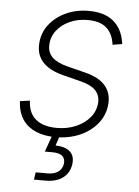

<svg xmlns="http://www.w3.org/2000/svg" viewBox="-54 -592 607 838"><g transform="rotate(5 250.0 -173.0)"><path d="M205.1 11.2Q154.8 11.2 118.2 -4.4Q81.5 -20 60.8 -49.8Q40 -79.6 36.6 -121.1Q36.1 -125.5 36.1 -126.5Q36.1 -127.4 36.1 -131.8L79.1 -137.7Q81.1 -83.5 113.8 -56.4Q146.5 -29.3 206.1 -29.3Q252 -29.3 290.3 -45.9Q328.6 -62.5 351.8 -91.3Q375 -120.1 376.5 -157.2Q377.4 -188.5 357.4 -209Q337.4 -229.5 295.4 -240.2L211.4 -261.7Q152.3 -276.9 123.5 -308.8Q94.7 -340.8 97.7 -388.2Q100.1 -436 128.2 -472.4Q156.2 -508.8 201.2 -529.5Q246.1 -550.3 300.8 -550.3Q369.6 -550.3 408.4 -518.6Q447.3 -486.8 457 -429.7Q458 -426.3 458.3 -424.6Q458.5 -422.9 458.5 -418.9L417 -412.1Q411.1 -459 383.1 -484.6Q355 -510.3 299.8 -510.3Q256.3 -510.3 220.9 -494.1Q185.5 -478 164.3 -450.2Q143.1 -422.4 142.1 -387.2Q140.6 -355 161.9 -333.7Q183.1 -312.5 229 -300.8L310.5 -280.3Q368.2 -265.6 396 -234.4Q423.8 -203.1 421.4 -156.2Q419.4 -119.1 401.9 -88.4Q384.3 -57.6 354.5 -35.2Q324.7 -12.7 286.4 -0.7Q248 11.2 205.1 11.2ZM126.5 204.1 131.3 171.9H182.6Q211.9 171.9 229.2 159.9Q246.6 147.9 250.5 125.5Q253.9 103 241 90.6Q228 78.1 195.8 78.1H163.1L196.3 -14.2H223.1L223.6 0L207.5 47.4Q252 48.8 272.5 68.6Q293 88.4 287.1 125Q280.8 162.6 252.4 183.3Q224.1 204.1 177.7 204.1Z"/></g></svg>

Font: Inter 16pt ExtraLight
Style: Italic
Weight: 250
Italic angle: -9.3988°
Version: Version 4.001;git-66647c0bb